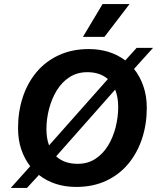

<svg xmlns="http://www.w3.org/2000/svg" viewBox="-20 -912 776 947"><path d="M33 15 129 -92Q101 -128 85 -175Q69 -222 69 -280Q69 -361 92 -431.5Q115 -502 159.5 -555.5Q204 -609 269.5 -639.5Q335 -670 418 -670Q523 -670 598 -614L654 -676H735L641 -572Q670 -536 687 -487.5Q704 -439 704 -380Q704 -300 681 -229.5Q658 -159 613.5 -105Q569 -51 504 -20.5Q439 10 356 10Q248 10 172 -49L113 15ZM209 -275Q209 -229 222 -195L512 -522Q473 -556 411 -556Q361 -556 323 -531.5Q285 -507 260 -466Q235 -425 222 -375Q209 -325 209 -275ZM363 -104Q413 -104 450.5 -128.5Q488 -153 513 -194Q538 -235 550.5 -285Q563 -335 563 -385Q563 -433 548 -470L257 -141Q297 -104 363 -104ZM486 -892H619L495 -730H389Z"/></svg>

Font: Work Sans SemiBold
Style: Italic
Weight: 600
Italic angle: -13°
Designer: Wei Huang
Foundry: Wei Huang
Version: Version 2.012; ttfautohint (v1.8.3)